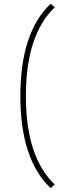

<svg xmlns="http://www.w3.org/2000/svg" viewBox="-20 -726 374 1018"><path d="M248.5 -706.1Q87.9 -553.7 87.9 -216.8Q87.9 119.1 248.5 271.5L270 252Q117.2 106.9 117.2 -216.8Q117.2 -540.5 270 -687Z"/></svg>

Font: Estedad-FD VF
Style: Regular
Weight: 100
Designer: Amin Abedi
Version: Version 7.3